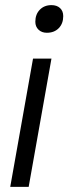

<svg xmlns="http://www.w3.org/2000/svg" viewBox="-20 -527 313 750"><path d="M227 -464Q227 -435 209.5 -417Q192 -399 163 -399Q143 -399 130.5 -411Q118 -423 118 -442Q118 -471 135.5 -489Q153 -507 181 -507Q202 -507 214.5 -495.5Q227 -484 227 -464ZM92 203H20L109 -298H181Z"/></svg>

Font: Bai Jamjuree
Style: Italic
Weight: 400
Italic angle: -10°
Version: Version 1.000; ttfautohint (v1.6)